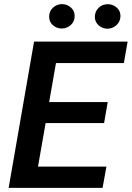

<svg xmlns="http://www.w3.org/2000/svg" viewBox="-20 -913 640 933"><path d="M485.8 -314.9 503.4 -417H218.8L252 -606.4H582L600.1 -710.9H145.5L22 0H478.5L497.1 -103.5H164.6L201.7 -314.9ZM218.8 -832Q218.8 -806.6 237.1 -790.5Q255.4 -774.4 281.2 -774.4Q306.2 -775.4 324.5 -792Q342.8 -808.6 342.8 -835.4Q342.8 -860.8 324 -877Q305.2 -893.1 280.3 -893.1Q254.9 -892.1 236.8 -875.2Q218.8 -858.4 218.8 -832ZM440.9 -831.5Q440.9 -806.2 459.5 -789.8Q478 -773.4 503.4 -773.4Q528.3 -774.4 546.6 -791.5Q564.9 -808.6 565.4 -835Q565.4 -861.3 546.1 -877.2Q526.9 -893.1 502.4 -892.6Q476.6 -892.1 459 -874.8Q441.4 -857.4 440.9 -831.5Z"/></svg>

Font: Roboto Mono SemiBold
Style: Italic
Weight: 600
Italic angle: -10°
Monospace: yes
Designer: Google
Version: Version 3.000